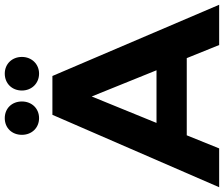

<svg xmlns="http://www.w3.org/2000/svg" viewBox="-90 -853 940 806"><g transform="rotate(-90 380.0 -450.0)"><path d="M287 -756C328 -756 357 -787 357 -828C357 -870 328 -900 287 -900C246 -900 217 -870 217 -828C217 -787 246 -756 287 -756ZM474 -756C514 -756 544 -787 544 -828C544 -870 514 -900 474 -900C433 -900 403 -870 403 -828C403 -787 433 -756 474 -756ZM594 0H763L464 -700H301L-3 0H160L215 -136H539ZM267 -263 378 -535 488 -263Z"/></g></svg>

Font: Juman SemiBold
Style: Regular
Weight: 600
Designer: Bandar Raffah (Arabic) Julieta Ulanovsky (Latin)
Foundry: Caramella
Version: Version 5.022;PS 005.022;hotconv 1.0.88;makeotf.lib2.5.64775